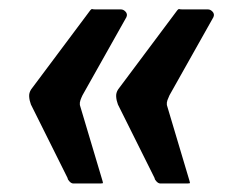

<svg xmlns="http://www.w3.org/2000/svg" viewBox="-20 -479 527 433"><path d="M407.1 -72Q409.1 -66.2 407.8 -65.7Q406.4 -65.2 397.1 -65.2H341.7Q337.3 -65.2 333 -69.7Q328.7 -74.2 328.7 -77.3L246 -243.2Q242.6 -252.1 242 -260.9Q241.3 -269.6 246.5 -277.5L378 -453.4Q382.1 -459.3 384.3 -458.5Q386.5 -457.8 391.4 -457.8H448.9Q454.7 -457.8 459.5 -452.5Q464.3 -447.1 461.3 -440.3L362.2 -264.1Q359.5 -258.3 357.6 -253.1Q355.7 -248 356.3 -242.2ZM210.9 -72Q212.9 -66.2 211.6 -65.7Q210.2 -65.2 200.9 -65.2H145.5Q141 -65.2 136.8 -69.7Q132.5 -74.2 132.5 -77.3L49.8 -243.2Q46.4 -252.1 45.8 -260.9Q45.1 -269.6 50.3 -277.5L181.8 -453.4Q185.9 -459.3 188.1 -458.5Q190.3 -457.8 195.2 -457.8H252.6Q258.5 -457.8 263.3 -452.5Q268.1 -447.1 265.1 -440.3L166 -264.1Q163.2 -258.3 161.4 -253.1Q159.5 -248 160.1 -242.2Z"/></svg>

Font: Libre Franklin Thin
Style: Italic
Weight: 100
Italic angle: -8°
Designer: Pablo Impallari, Rodrigo Fuenzalida, Nhung Nguyen
Foundry: Impallari Type
Version: Version 3.000